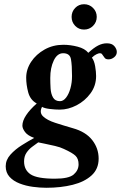

<svg xmlns="http://www.w3.org/2000/svg" viewBox="-20 -651 573 909"><path d="M435 -291Q435 -245 408.5 -209Q382 -173 342.5 -152.5Q303 -132 263 -132Q242 -132 216.5 -135Q191 -138 179 -145Q165 -118 184 -100Q203 -82 241.5 -69.5Q280 -57 325 -44Q386 -27 416.5 12Q447 51 447 100Q447 149 413.5 179.5Q380 210 324 224Q268 238 199 238Q169 238 135.5 233.5Q102 229 72.5 217.5Q43 206 25 186Q7 166 7 136Q7 106 29.5 81Q52 56 84 36Q116 16 142 2Q111 -9 98.5 -26Q86 -43 86 -56Q86 -79 104 -106Q122 -133 154 -161Q123 -178 113.5 -214Q104 -250 104 -283Q104 -323 127.5 -358.5Q151 -394 191 -416.5Q231 -439 280 -439Q313 -439 347.5 -430Q382 -421 398 -401Q424 -425 444.5 -435.5Q465 -446 486 -446Q510 -446 521.5 -432.5Q533 -419 533 -405Q533 -390 520.5 -380Q508 -370 494 -370Q481 -370 476 -376.5Q471 -383 467 -389Q465 -393 462 -396Q459 -399 452 -399Q447 -399 436.5 -394Q426 -389 415 -378Q426 -364 430.5 -337.5Q435 -311 435 -291ZM321 -291Q321 -342 316 -370.5Q311 -399 279 -399Q251 -399 234.5 -364.5Q218 -330 218 -282Q218 -258 219.5 -232.5Q221 -207 231 -189.5Q241 -172 264 -172Q280 -172 293 -189Q306 -206 313.5 -233Q321 -260 321 -291ZM161 23Q149 32 133 43.5Q117 55 105.5 72Q94 89 94 113Q94 154 125 174.5Q156 195 240 195Q306 195 329 175Q352 155 352 127Q352 101 338 87Q324 73 282 54Q266 46 240.5 40Q215 34 192.5 29.5Q170 25 161 23ZM319 -571Q319 -596 336 -613.5Q353 -631 378 -631Q403 -631 420.5 -613.5Q438 -596 438 -571Q438 -546 420.5 -528.5Q403 -511 378 -511Q353 -511 336 -528.5Q319 -546 319 -571Z"/></svg>

Font: Libertinus Serif Semibold Italic
Style: Regular
Weight: 600
Italic angle: -11.5°
Designer: Philipp H. Poll, Khaled Hosny
Foundry: Caleb Maclennan
Version: Version 7.051;RELEASE